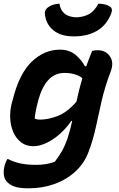

<svg xmlns="http://www.w3.org/2000/svg" viewBox="-22 -819 642 1040"><path d="M303 -550Q353 -550 386.5 -522.5Q420 -495 438 -460H445Q452 -479 460 -500Q468 -521 477 -543Q483 -545 490.5 -546Q498 -547 507 -547Q551 -547 573.5 -513.5Q596 -480 578 -433Q546 -348 529 -274.5Q512 -201 498 -134Q484 -67 459 0Q436 64 387.5 109Q339 154 273.5 177.5Q208 201 133 201Q75 201 48.5 188.5Q22 176 11 160Q-10 131 3 78Q6 68 9.5 59.5Q13 51 17 43H23Q49 57 85 65.5Q121 74 176 74Q201 74 226 70Q251 66 275 57Q298 27 314 -1.5Q330 -30 343 -67Q351 -92 357.5 -116Q364 -140 369 -164H364Q336 -123 300.5 -92Q265 -61 228 -44Q191 -27 159 -27Q120 -27 93 -47.5Q66 -68 51 -101.5Q36 -135 33.5 -174.5Q31 -214 40 -253L47 -279Q82 -420 150 -485Q218 -550 303 -550ZM166 -177Q178 -171 193 -171Q239 -171 290 -190.5Q341 -210 392 -268Q398 -297 406 -329Q414 -361 424 -396Q406 -410 381 -417Q356 -424 328 -424Q275 -424 240.5 -386.5Q206 -349 186 -279L182 -262Q169 -214 166 -177ZM395 -725Q435 -728 462 -743.5Q489 -759 511 -799Q552 -799 576 -782Q591 -769 578 -740Q552 -679 500.5 -650.5Q449 -622 382 -622H376Q307 -622 266.5 -655.5Q226 -689 221 -744Q219 -766 239 -780Q265 -798 300 -799Q305 -764 328 -745Q351 -726 395 -725Z"/></svg>

Font: Recursive Mn Csl St
Style: Bold Italic
Weight: 700
Italic angle: -15°
Monospace: yes
Version: Version 1.079;hotconv 1.0.112;makeotfexe 2.5.65598; ttfautoh